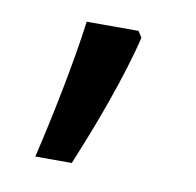

<svg xmlns="http://www.w3.org/2000/svg" viewBox="-43 -159 339 332"><g transform="rotate(10 127.0 6.5)"><path d="M176 -116H85C76 -46 56 53 38 129H102C132 57 166 -34 183 -105Z"/></g></svg>

Font: Noto Sans Thai
Style: Regular
Weight: 400
Designer: Monotype Design Team
Foundry: Monotype Imaging Inc.
Version: Version 1.901